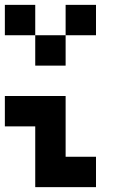

<svg xmlns="http://www.w3.org/2000/svg" viewBox="-20 -645 540 790"><path d="M125 -625V-500H0V-625ZM375 -625V-500H250V-625ZM250 -500V-375H125V-500ZM250 -250V0H375V125H125V-125H0V-250Z"/></svg>

Font: Bytesized
Style: Regular
Weight: 400
Monospace: yes
Designer: baltdev
Version: Version 1.000